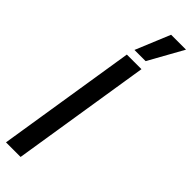

<svg xmlns="http://www.w3.org/2000/svg" viewBox="-322 -913 911 911"><g transform="rotate(45 133.5 -457.5)"><path d="M-13 0 98 -700H196L85 0ZM108 -741 180 -915H280L183 -741Z"/></g></svg>

Font: Georama ExtraCondensed SemiBold
Style: Italic
Weight: 600
Width: 2
Italic angle: -9°
Designer: Jean-Baptiste Levee
Foundry: Production Type
Version: Version 1.000